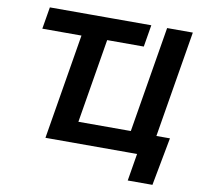

<svg xmlns="http://www.w3.org/2000/svg" viewBox="-93 -826 1130 1081"><g transform="rotate(10 472.0 -286.0)"><path d="M84.5 -602.1 105.5 -727.5H685.5L664.6 -602.1ZM802.2 0H208.5L329.1 -727.5H476.1L375.5 -121.1H675.3L775.9 -727.5H922.9ZM706.5 156.2 732.4 0H690.4L710 -118.7H899.4L847.7 156.2Z"/></g></svg>

Font: Inter 24pt
Style: Bold Italic
Weight: 700
Italic angle: -9.3988°
Version: Version 4.001;git-66647c0bb